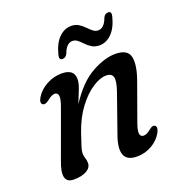

<svg xmlns="http://www.w3.org/2000/svg" viewBox="-122 -766 839 884"><g transform="rotate(-20 297.0 -324.0)"><path d="M76.5 -363.5Q61 -372.5 76.5 -398.5Q95.5 -430 130.8 -449Q166 -468 204.5 -468Q265.5 -468 265.5 -419Q265.5 -400.5 256 -375.2Q246.5 -350 229.5 -308.5Q287 -397 351.2 -432.5Q415.5 -468 467 -468Q529 -468 537.2 -426.5Q545.5 -385 519.5 -314L455.5 -136Q442.5 -100 445.2 -84.8Q448 -69.5 463 -69.5Q471 -69.5 479.5 -73.5Q488 -77.5 500 -87.5Q516.5 -101 526 -95Q540 -86.5 526 -60Q509 -28.5 475.2 -9Q441.5 10.5 402 10.5Q353 10.5 340.8 -21.5Q328.5 -53.5 350 -113.5L415 -298.5Q432.5 -348 427 -368.5Q421.5 -389 393.5 -389Q365 -389 327.5 -365Q290 -341 254.8 -294.5Q219.5 -248 196.5 -181.5Q181 -136.5 175.5 -118Q170 -99.5 170 -88Q170 -76 174.2 -64.8Q178.5 -53.5 178.5 -39Q178.5 -16.5 154.8 -3Q131 10.5 91.5 10.5Q25.5 10.5 65.5 -93L148 -319.5Q163 -359.5 160.2 -375.2Q157.5 -391 142.5 -391Q127.5 -391 104.5 -371.5Q86.5 -358.5 76.5 -363.5ZM414.5 -529.5Q393 -529.5 377.8 -538.8Q362.5 -548 350.8 -560.5Q339 -573 327.8 -582.2Q316.5 -591.5 302.5 -591.5Q273.5 -591.5 256.5 -545.5Q248.5 -529 232.5 -529Q214 -529 221 -554.5Q234.5 -606.5 261 -632.5Q287.5 -658.5 320.5 -658.5Q342 -658.5 357 -649Q372 -639.5 383.8 -627.2Q395.5 -615 407 -605.8Q418.5 -596.5 432.5 -596.5Q462 -596.5 478.5 -642.5Q486.5 -659 502.5 -659Q521 -659 514 -633.5Q500.5 -581.5 473.8 -555.5Q447 -529.5 414.5 -529.5Z"/></g></svg>

Font: Fraunces 9pt Soft
Style: Italic
Weight: 400
Italic angle: -16°
Version: Version 1.000;[0bf87f6ff]